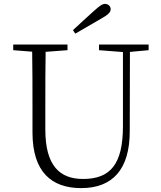

<svg xmlns="http://www.w3.org/2000/svg" viewBox="-20 -952 828 987"><path d="M355 -797 367 -779C411 -804 455 -830 498 -855C536 -876 549 -889 549 -905C549 -920 536 -932 520 -932C506 -932 492 -922 462 -895C429 -865 391 -831 355 -797ZM397 15C559 15 647 -81 647 -278L648 -723H612V-303C612 -109 548 -32 407 -32C288 -32 213 -99 213 -286V-387C213 -502 213 -613 215 -723H145C147 -612 147 -500 147 -387V-271C147 -67 246 15 397 15ZM48 -694 175 -684H194L327 -694V-723H48ZM489 -694 618 -684H636L744 -694V-723H489Z"/></svg>

Font: Source Han Serif CN VF
Style: Regular
Weight: 250
Designer: Ryoko NISHIZUKA 西塚涼子 (kana & ideographs); Frank Grießhammer (Latin, Greek & Cyrillic); Wenlong ZHANG 张文龙 (bopomofo); San
Foundry: Adobe
Version: Version 2.002;hotconv 1.1.0;makeotfexe 2.6.0